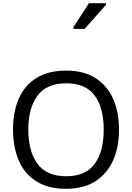

<svg xmlns="http://www.w3.org/2000/svg" viewBox="-20 -1164 821 1194"><path d="M720 -358Q720 -247 682.5 -164.5Q645 -82 572 -36Q499 10 391 10Q280 10 206.5 -36Q133 -82 97 -165Q61 -248 61 -359Q61 -469 97 -551Q133 -633 206.5 -679Q280 -725 392 -725Q499 -725 572 -679.5Q645 -634 682.5 -551.5Q720 -469 720 -358ZM156 -358Q156 -223 213 -145.5Q270 -68 391 -68Q513 -68 569 -145.5Q625 -223 625 -358Q625 -493 569 -569.5Q513 -646 392 -646Q271 -646 213.5 -569.5Q156 -493 156 -358ZM437 -984V-996L533 -1144H639V-1134L506 -984Z"/></svg>

Font: Noto Sans Tifinagh
Style: Regular
Weight: 400
Designer: JamraPatel
Foundry: JamraPatel LLC
Version: Version 2.004; ttfautohint (v1.8.4.7-5d5b)